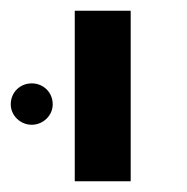

<svg xmlns="http://www.w3.org/2000/svg" viewBox="-54 -621 348 357"><path d="M85 -284H189V-601H85ZM-34 -427C-34 -406 -16 -389 5 -389C26 -389 44 -406 44 -427C44 -450 26 -466 5 -466C-16 -466 -34 -450 -34 -427Z"/></svg>

Font: Noto Sans Hebrew Droid Medium
Style: Regular
Weight: 500
Designer: Monotype Design Team
Foundry: Monotype Imaging Inc.
Version: Version 1.100